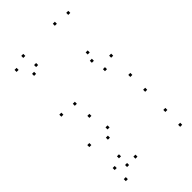

<svg xmlns="http://www.w3.org/2000/svg" viewBox="-47 -929 1334 1334"><g transform="rotate(45 620.0 -262.0)"><path d="M551.6 10V-10H531.6V10ZM564.1 -109.8V-129.8H544.1V-109.8ZM183.6 -109.8V-129.8H163.6V-109.8ZM217 -56.6V-76.6H197V-56.6ZM542.2 -427.8V-447.8H522.2V-427.8ZM506.4 -524.6V-544.6H486.4V-524.6ZM85.3 -524.1V-544.1H65.3V-524.1ZM72.8 -404.7V-424.7H52.8V-404.7ZM436.5 -404.7V-424.7H416.5V-404.7ZM375.2 -425.1V-445.1H355.2V-425.1ZM75.7 -91.7V-111.7H55.7V-91.7ZM111.5 10V-10H91.5V10Z M695.1 -524.2V-544.2H675.1V-524.2ZM695.1 -121.9V-141.9H675.1V-121.9ZM838.2 21.9V1.9H818.2V21.9ZM1121.7 -65.5V-85.5H1101.7V-65.5ZM1121.7 -147.8V-167.8H1101.7V-147.8ZM893.1 -105.7V-125.7H873.1V-105.7ZM841 -154.4V-174.4H821V-154.4ZM841 -524.2V-544.2H821V-524.2ZM1039.2 -524.2V-544.2H1019.2V-524.2ZM1039.2 -68.5V-88.5H1019.2V-68.5ZM1075.6 10V-10H1055.6V10ZM1184.9 10V-10H1164.9V10ZM1184.9 -524.2V-544.2H1164.9V-524.2Z"/></g></svg>

Font: Monaspace Krypton Dots Var
Style: Regular
Weight: 400
Designer: Riley Cran and the Lettermatic Team
Version: Version 1.100 (Monaspace Krypton Dots)